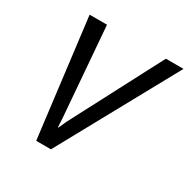

<svg xmlns="http://www.w3.org/2000/svg" viewBox="-160 -857 988 1004"><g transform="rotate(30 333.5 -355.5)"><path d="M248 -167 250.5 -118.2H253.4L275.4 -166.5L560.1 -710.9H666.5L276.4 0H187.5L99.6 -710.9H204.6Z"/></g></svg>

Font: Ufes Sans
Style: Italic
Weight: 400
Designer: Ricardo Esteves & Filipe Motta
Foundry: ProDesignUfes - Ricardo Esteves, Filipe Motta
Version: Version 2.0